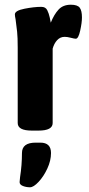

<svg xmlns="http://www.w3.org/2000/svg" viewBox="-20 -551 377 813"><path d="M55 -30V-349Q55 -393 52.5 -416.5Q50 -440 46 -469Q43 -483 43 -490Q43 -506 83.5 -514Q124 -522 155 -522Q173 -522 180 -508Q187 -494 190.5 -477.5Q194 -461 195 -455Q209 -490 228 -510.5Q247 -531 280 -531Q308 -531 317.5 -518.5Q327 -506 327 -477Q327 -455 319.5 -421Q312 -387 301 -387Q295 -387 280 -391Q265 -395 254 -395Q235 -395 222 -381Q209 -367 203 -345V-30Q203 2 143 2H115Q55 2 55 -30ZM63 220Q63 217 65 199Q73 148 73 97Q73 53 131 53H151Q196 53 196 97Q196 129 180.5 162.5Q165 196 143.5 219Q122 242 107 242Q91 242 77 236.5Q63 231 63 220Z"/></svg>

Font: Asap Condensed
Style: Bold
Weight: 700
Designer: Pablo Cosgaya
Foundry: Omnibus-Type
Version: Version 1.010; ttfautohint (v1.8)